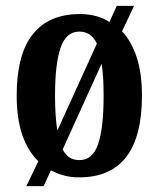

<svg xmlns="http://www.w3.org/2000/svg" viewBox="-20 -596 543 656"><path d="M111 -45Q75 -80 56 -135.5Q37 -191 37 -269Q37 -410 92 -479Q147 -548 253 -548Q311 -548 354 -521L379 -576H438L397 -489Q429 -455 447 -400.5Q465 -346 465 -269Q465 10 250 10Q222 10 198.5 3.5Q175 -3 154 -14L129 40H70ZM311 -447Q292 -488 251 -488Q206 -488 187 -433Q168 -378 168 -269Q168 -234 170 -204Q172 -174 176 -150ZM252 -49Q297 -49 315.5 -104.5Q334 -160 334 -268Q334 -300 332.5 -327.5Q331 -355 327 -378L194 -85Q204 -67 217.5 -58Q231 -49 252 -49Z"/></svg>

Font: Noto Serif Tamil ExtraCondensed
Style: Bold
Weight: 700
Width: 2
Designer: Indian Type Foundry, Tom Grace, and the Monotype Design Team
Foundry: Monotype Imaging Inc.
Version: Version 2.004; ttfautohint (v1.8.4.7-5d5b)